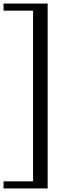

<svg xmlns="http://www.w3.org/2000/svg" viewBox="-20 -820 344 1080"><path d="M0 -800H248V240H0V200H166V-760H0Z"/></svg>

Font: Triodion
Style: Regular
Weight: 400
Version: Version 1.201; ttfautohint (v1.8.4.7-5d5b)